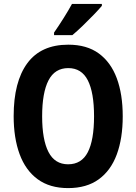

<svg xmlns="http://www.w3.org/2000/svg" viewBox="-20 -1005 698 984"><path d="M609 -409Q609 -296 578.5 -213.5Q548 -131 486 -86Q424 -41 329 -41Q235 -41 173 -86.5Q111 -132 80.5 -215Q50 -298 50 -410Q50 -586 120 -681Q190 -776 330 -776Q425 -776 486.5 -731Q548 -686 578.5 -604Q609 -522 609 -409ZM196 -409Q196 -289 228.5 -226Q261 -163 329 -163Q398 -163 430 -225Q462 -287 462 -409Q462 -531 430 -593.5Q398 -656 330 -656Q261 -656 228.5 -593Q196 -530 196 -409ZM502 -975Q487 -957 460.5 -929.5Q434 -902 404.5 -873.5Q375 -845 351 -825H257V-838Q282 -874 306.5 -913Q331 -952 349 -985H502Z"/></svg>

Font: Noto Sans Tamil UI Condensed
Style: Bold
Weight: 700
Width: 3
Designer: Jelle Bosma - Monotype Design Team
Foundry: Monotype Imaging Inc.
Version: Version 2.004; ttfautohint (v1.8.4.7-5d5b)